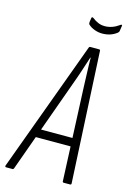

<svg xmlns="http://www.w3.org/2000/svg" viewBox="-148 -853 604 911"><g transform="rotate(15 154.0 -397.5)"><path d="M-22 0Q-28 0 -27 -7L209 -649Q211 -655 216 -655H259Q265 -655 265 -649L298 -6Q298 0 292 0H261Q255 0 255 -6L235 -467Q234 -504 232.5 -538Q231 -572 231 -606H229Q218 -572 206.5 -537Q195 -502 182 -467L16 -6Q14 0 9 0ZM68 -175 84 -216H252L255 -175ZM253 -731Q235 -731 216.5 -737.5Q198 -744 185 -756Q181 -760 182 -769L185 -789Q186 -793 188 -793.5Q190 -794 194 -792Q208 -781 223 -774.5Q238 -768 256 -768Q293 -768 327 -793Q330 -796 333 -795Q336 -794 335 -790L331 -764Q330 -758 323 -753Q294 -731 253 -731Z"/></g></svg>

Font: Sofia Sans Extra Condensed Light
Style: Italic
Weight: 300
Italic angle: -9°
Version: Version 4.100